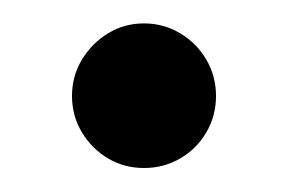

<svg xmlns="http://www.w3.org/2000/svg" viewBox="-20 -480 238 160"><path d="M100 -340Q83.5 -340 70 -348Q56.5 -356 48.2 -369.8Q40 -383.5 40 -400Q40 -416.5 48.2 -430.2Q56.5 -444 70 -452.2Q83.5 -460.5 100 -460.5Q116.5 -460.5 130.2 -452.2Q144 -444 152 -430.2Q160 -416.5 160 -400Q160 -383.5 152 -369.8Q144 -356 130.2 -348Q116.5 -340 100 -340Z"/></svg>

Font: Bodoni Moda
Style: Regular
Weight: 400
Designer: Owen Earl
Foundry: indestructible type
Version: Version 2.005